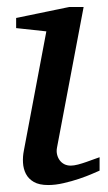

<svg xmlns="http://www.w3.org/2000/svg" viewBox="-20 -514 306 546"><path d="M263.2 -28.8Q257.3 -26.4 241.7 -19.5Q226.1 -12.7 205.1 -5.6Q184.1 1.5 160.9 6.8Q137.7 12.2 117.2 12.2Q91.3 12.2 76.2 3.4Q61 -5.4 53.7 -19.5Q46.4 -33.7 45.4 -51.3Q44.4 -68.8 47.9 -85.9L111.8 -424.8L25.9 -434.1V-462.9L176.8 -494.1H217.8L142.1 -94.2Q140.1 -84 142.3 -74.7Q144.5 -65.4 149.7 -58.3Q154.8 -51.3 162.8 -47.1Q170.9 -43 181.2 -43Q189.9 -43 201.9 -46.1Q213.9 -49.3 225.8 -53.5Q237.8 -57.6 248 -61.5Q258.3 -65.4 263.2 -66.9Z"/></svg>

Font: Charis SIL CyrE
Style: Italic
Weight: 400
Italic angle: -11°
Foundry: SIL International
Version: Version 5.000